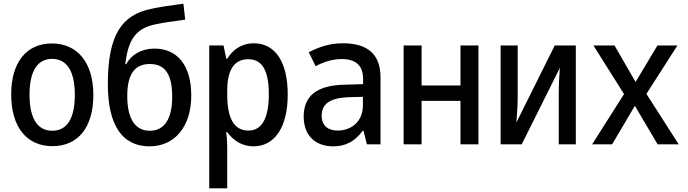

<svg xmlns="http://www.w3.org/2000/svg" viewBox="-20 -787 3750 1047"><path d="M266 10C408 10 489 -95 489 -269C489 -450 399 -550 263 -550C124 -550 41 -447 41 -272C41 -95 125 10 266 10ZM265 -74C183 -74 141 -143 141 -271C141 -397 183 -466 264 -466C346 -466 388 -397 388 -270C388 -143 347 -74 265 -74Z M795 11C931 11 1023 -94 1023 -266C1023 -434 944 -522 823 -522C751 -522 696 -489 668 -437H663C679 -570 720 -632 826 -654C861 -662 930 -672 990 -680L980 -767C917 -759 840 -747 806 -739C645 -707 568 -598 568 -329C568 -99 650 11 795 11ZM797 -74C716 -74 674 -141 674 -263C674 -381 713 -438 797 -438C882 -438 919 -379 919 -260C919 -141 878 -74 797 -74Z M1121 240H1219V13C1219 -13 1217 -43 1213 -66H1219C1251 -23 1298 11 1362 11C1476 11 1549 -90 1549 -272C1549 -446 1483 -551 1364 -551C1297 -551 1250 -516 1219 -467H1214L1199 -539H1121ZM1335 -75C1253 -75 1219 -147 1219 -271V-290C1219 -402 1254 -464 1334 -464C1410 -464 1446 -402 1446 -273C1446 -144 1409 -75 1335 -75Z M1798 11C1865 11 1916 -17 1958 -74H1962L1981 0H2055V-366C2055 -491 1984 -551 1851 -551C1777 -551 1722 -532 1664 -502L1701 -426C1746 -450 1794 -465 1843 -465C1913 -465 1960 -436 1960 -357V-328L1854 -325C1711 -321 1636 -266 1636 -152C1636 -45 1702 11 1798 11ZM1822 -75C1772 -75 1734 -99 1734 -156C1734 -220 1779 -253 1881 -257L1959 -259V-213C1959 -119 1890 -75 1822 -75Z M2181 0H2279V-237H2491V0H2589V-539H2491V-321H2279V-539H2181Z M2710 0H2825L3033 -417C3030 -379 3027 -323 3027 -279V0H3120V-539H3005L2796 -119C2799 -156 2803 -213 2803 -253V-539H2710Z M3209 0H3318L3442 -210L3566 0H3681L3505 -275L3674 -539H3565L3446 -340L3331 -539H3216L3383 -274Z"/></svg>

Font: Noto Sans Mono Condensed Medium
Style: Regular
Weight: 500
Width: 3
Designer: Monotype Design Team
Foundry: Monotype Imaging Inc.
Version: Version 2.014